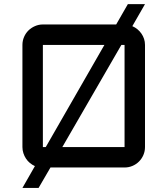

<svg xmlns="http://www.w3.org/2000/svg" viewBox="-20 -820 820 940"><path d="M689.9 -100.1Q689.9 -79.6 682.1 -61.3Q674.3 -43 660.6 -29.3Q647 -15.6 628.7 -7.8Q610.4 0 589.8 0H227.1L168.9 100.1H89.8L150.9 -6.8Q137.7 -12.7 126.5 -22Q115.2 -31.2 107.2 -43.5Q99.1 -55.7 94.5 -70.1Q89.8 -84.5 89.8 -100.1V-600.1Q89.8 -620.6 97.7 -638.9Q105.5 -657.2 119.1 -670.7Q132.8 -684.1 151.1 -692.1Q169.4 -700.2 189.9 -700.2H548.8L606 -799.8H689.9L627.9 -691.9Q641.6 -686 652.8 -676.8Q664.1 -667.5 672.4 -655.5Q680.7 -643.6 685.3 -629.6Q689.9 -615.7 689.9 -600.1ZM574.2 -600.1 285.2 -100.1H589.8V-600.1ZM189.9 -100.1H204.1L491.2 -600.1H189.9Z"/></svg>

Font: Aldrich
Style: Regular
Weight: 400
Designer: Matthew Desmond
Foundry: Matthew Desmond
Version: Version 1.001 2011